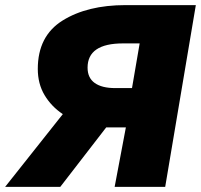

<svg xmlns="http://www.w3.org/2000/svg" viewBox="-51 -732 787 752"><path d="M442 -233H365L185 0H-31L195 -285Q150 -315 123.5 -359.5Q97 -404 97 -462Q97 -591 194 -651.5Q291 -712 441 -712H716L596 0H398ZM466 -387 496 -562H431Q292 -562 292 -467Q292 -427 320 -407Q348 -387 400 -387Z"/></svg>

Font: Nebula Sans Black
Style: Regular
Weight: 900
Italic angle: -9°
Designer: Paul D. Hunt for Adobe (as Source Sans)
Foundry: Nebula Entertainment & Broadcasting LLC
Version: Version 1.010